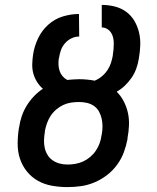

<svg xmlns="http://www.w3.org/2000/svg" viewBox="-20 -755 640 783"><path d="M255 8Q223 8 192 2.5Q161 -3 135 -17.5Q109 -32 90 -55.5Q71 -79 61.5 -107.5Q52 -136 52 -168Q52 -200 57 -232L58 -236Q61 -258 68.5 -280.5Q76 -303 88.5 -323.5Q101 -344 118 -362Q135 -380 155 -393Q141 -405 131 -421Q121 -437 116 -455Q111 -473 111.5 -493Q112 -513 115 -533Q120 -566 135 -598Q150 -630 176.5 -654Q203 -678 236.5 -688Q270 -698 302 -698L303 -606Q287 -606 272 -599Q257 -592 245.5 -579Q234 -566 228.5 -550.5Q223 -535 221 -520L220 -518Q218 -505 218.5 -491.5Q219 -478 223 -466Q227 -454 235 -444.5Q243 -435 254 -429Q266 -430 278 -431Q290 -432 302 -432Q318 -432 334.5 -430.5Q351 -429 366 -426Q381 -432 394.5 -443Q408 -454 417.5 -468Q427 -482 432 -497Q437 -512 440 -528V-530Q442 -542 443 -554Q444 -566 444 -578Q444 -590 441.5 -601Q439 -612 433 -621.5Q427 -631 417 -637Q407 -643 395 -643V-735Q422 -735 448 -728.5Q474 -722 494.5 -707Q515 -692 528 -670Q541 -648 547 -622.5Q553 -597 552 -570Q551 -543 546 -515Q543 -496 536 -476Q529 -456 517 -438.5Q505 -421 490 -406.5Q475 -392 456 -381Q473 -364 484.5 -342Q496 -320 501.5 -295.5Q507 -271 506 -244.5Q505 -218 500 -192V-188Q495 -161 485 -134Q475 -107 457.5 -83Q440 -59 416.5 -41Q393 -23 366 -11.5Q339 0 311 4Q283 8 255 8ZM256 -84Q272 -84 288.5 -87Q305 -90 320 -97Q335 -104 348.5 -115.5Q362 -127 371.5 -141.5Q381 -156 386.5 -171.5Q392 -187 394 -203L395 -207Q398 -223 398 -239.5Q398 -256 394.5 -271.5Q391 -287 383.5 -300.5Q376 -314 363 -323Q350 -332 334.5 -335.5Q319 -339 302 -339Q286 -339 269.5 -336.5Q253 -334 238 -327Q223 -320 209.5 -308.5Q196 -297 186.5 -282.5Q177 -268 171.5 -252Q166 -236 163 -221V-217Q160 -200 159.5 -183.5Q159 -167 162.5 -151.5Q166 -136 174 -123Q182 -110 195 -101Q208 -92 223.5 -88Q239 -84 256 -84Z"/></svg>

Font: Iosevka Semibold Extended
Style: Italic
Weight: 600
Width: 7
Italic angle: -9°
Monospace: yes
Designer: Belleve Invis
Foundry: Belleve Invis
Version: Version 32.5.0; ttfautohint (v1.8.4)